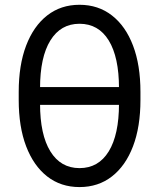

<svg xmlns="http://www.w3.org/2000/svg" viewBox="-20 -759 655 791"><path d="M307.6 11.7Q230.5 11.7 174.3 -32.2Q118.2 -76.2 87.6 -156.5Q57.1 -236.8 57.1 -347.2V-380.4Q57.1 -490.7 87.6 -571Q118.2 -651.4 174.3 -695.3Q230.5 -739.3 307.6 -739.3Q384.8 -739.3 441.2 -695.3Q497.6 -651.4 528.1 -571Q558.6 -490.7 558.6 -380.4V-347.2Q558.6 -236.8 528.1 -156.5Q497.6 -76.2 441.2 -32.2Q384.8 11.7 307.6 11.7ZM307.6 -66.4Q385.7 -66.4 428 -135.3Q470.2 -204.1 470.2 -331.5V-396Q470.2 -523.4 428 -592.3Q385.7 -661.1 307.6 -661.1Q230 -661.1 187.5 -592.3Q145 -523.4 145 -396V-331.5Q145 -204.1 187.5 -135.3Q230 -66.4 307.6 -66.4ZM121.1 -327.1V-400.4H497.1V-327.1Z"/></svg>

Font: Inter 17pt
Style: Regular
Weight: 400
Version: Version 4.001;git-66647c0bb